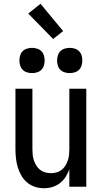

<svg xmlns="http://www.w3.org/2000/svg" viewBox="-20 -991 540 1019"><path d="M213 8Q189 8 165.5 0.5Q142 -7 123.5 -23Q105 -39 93 -60Q81 -81 74 -104.5Q67 -128 64.5 -152Q62 -176 62 -200V-520H152V-200Q152 -185 153.5 -169.5Q155 -154 160 -139.5Q165 -125 173 -112Q181 -99 193 -89.5Q205 -80 220 -76Q235 -72 250 -72Q265 -72 280 -76Q295 -80 307 -89.5Q319 -99 327 -112Q335 -125 340 -139.5Q345 -154 346.5 -169.5Q348 -185 348 -200V-520H438V0H348V-93Q341 -72 328.5 -52.5Q316 -33 298 -19Q280 -5 258 1.5Q236 8 213 8ZM350 -603Q337 -603 323.5 -607Q310 -611 300.5 -620.5Q291 -630 287 -643.5Q283 -657 283 -670Q283 -683 287 -696.5Q291 -710 300.5 -719.5Q310 -729 323.5 -733Q337 -737 350 -737Q363 -737 376.5 -733Q390 -729 399.5 -719.5Q409 -710 413 -696.5Q417 -683 417 -670Q417 -657 413 -643.5Q409 -630 399.5 -620.5Q390 -611 376.5 -607Q363 -603 350 -603ZM150 -603Q137 -603 123.5 -607Q110 -611 100.5 -620.5Q91 -630 87 -643.5Q83 -657 83 -670Q83 -683 87 -696.5Q91 -710 100.5 -719.5Q110 -729 123.5 -733Q137 -737 150 -737Q163 -737 176.5 -733Q190 -729 199.5 -719.5Q209 -710 213 -696.5Q217 -683 217 -670Q217 -657 213 -643.5Q209 -630 199.5 -620.5Q190 -611 176.5 -607Q163 -603 150 -603ZM262 -784 130 -919 195 -971 315 -826Z"/></svg>

Font: Iosevka Medium
Style: Regular
Weight: 500
Monospace: yes
Designer: Belleve Invis
Foundry: Belleve Invis
Version: Version 32.5.0; ttfautohint (v1.8.4)